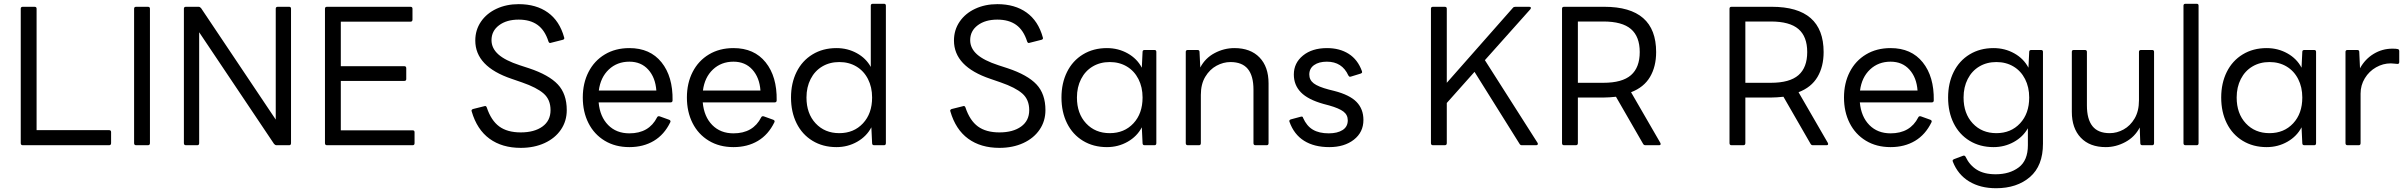

<svg xmlns="http://www.w3.org/2000/svg" viewBox="-20 -770 12761 1018"><path d="M101 0Q90 0 90 -11V-724Q90 -734 101 -734H163Q174 -734 174 -724V-80H558Q569 -80 569 -70V-11Q569 0 558 0Z M702 0Q691 0 691 -11V-724Q691 -734 702 -734H764Q775 -734 775 -724V-11Q775 0 764 0Z M966 0Q955 0 955 -11V-724Q955 -734 966 -734H1033Q1040 -734 1046 -727L1442 -136V-724Q1442 -734 1453 -734H1513Q1523 -734 1523 -724V-11Q1523 0 1513 0H1446Q1439 0 1433 -7L1036 -599V-11Q1036 0 1026 0Z M1714 0Q1703 0 1703 -11V-724Q1703 -734 1714 -734H2156Q2167 -734 2167 -724V-666Q2167 -655 2156 -655H1787V-419H2124Q2134 -419 2134 -408V-351Q2134 -341 2124 -341H1787V-79H2168Q2178 -79 2178 -69V-11Q2178 0 2168 0Z M2481 -179 2480 -183Q2480 -189 2488 -192L2548 -207L2552 -208Q2558 -208 2561 -200Q2584 -131 2627 -99.5Q2670 -68 2741 -68Q2813 -68 2856 -99Q2899 -130 2899 -186Q2899 -242 2862.5 -274Q2826 -306 2748 -333L2693 -352Q2500 -417 2500 -555Q2500 -611 2530 -655Q2560 -699 2612.5 -723.5Q2665 -748 2730 -748Q2823 -748 2885 -703.5Q2947 -659 2971 -572L2972 -568Q2972 -561 2964 -559L2901 -543L2897 -542Q2891 -542 2888 -550Q2869 -610 2830 -638Q2791 -666 2730 -666Q2666 -666 2626 -636Q2586 -606 2586 -557Q2586 -514 2622.5 -481.5Q2659 -449 2736 -424L2785 -408Q2890 -373 2937.5 -322.5Q2985 -272 2985 -186Q2985 -128 2954 -82.5Q2923 -37 2867.5 -11.5Q2812 14 2741 14Q2642 14 2575.5 -34.5Q2509 -83 2481 -179Z M3070 -253Q3070 -329 3100.5 -388.5Q3131 -448 3187 -481.5Q3243 -515 3317 -515Q3427 -515 3487.5 -439.5Q3548 -364 3546 -238Q3546 -227 3535 -227H3154Q3161 -151 3204.5 -107Q3248 -63 3317 -63Q3421 -63 3464 -148Q3468 -156 3478 -153L3528 -135Q3533 -133 3534.5 -129.5Q3536 -126 3534 -122Q3502 -56 3446.5 -23Q3391 10 3317 10Q3242 10 3186 -24Q3130 -58 3100 -117.5Q3070 -177 3070 -253ZM3460 -290Q3455 -359 3417 -401Q3379 -443 3317 -443Q3252 -443 3208 -401.5Q3164 -360 3155 -290Z M3622 -253Q3622 -329 3652.5 -388.5Q3683 -448 3739 -481.5Q3795 -515 3869 -515Q3979 -515 4039.5 -439.5Q4100 -364 4098 -238Q4098 -227 4087 -227H3706Q3713 -151 3756.5 -107Q3800 -63 3869 -63Q3973 -63 4016 -148Q4020 -156 4030 -153L4080 -135Q4085 -133 4086.5 -129.5Q4088 -126 4086 -122Q4054 -56 3998.5 -23Q3943 10 3869 10Q3794 10 3738 -24Q3682 -58 3652 -117.5Q3622 -177 3622 -253ZM4012 -290Q4007 -359 3969 -401Q3931 -443 3869 -443Q3804 -443 3760 -401.5Q3716 -360 3707 -290Z M4174 -253Q4174 -329 4203.5 -388.5Q4233 -448 4288 -481.5Q4343 -515 4415 -515Q4474 -515 4523 -488Q4572 -461 4597 -415V-740Q4597 -750 4608 -750H4667Q4677 -750 4677 -740V-11Q4677 0 4667 0H4615Q4604 0 4604 -11L4600 -95Q4575 -47 4525 -18.5Q4475 10 4415 10Q4343 10 4288 -23.5Q4233 -57 4203.5 -116.5Q4174 -176 4174 -253ZM4604 -253Q4604 -308 4582 -351Q4560 -394 4520.5 -417.5Q4481 -441 4430 -441Q4379 -441 4339.5 -417.5Q4300 -394 4278 -351Q4256 -308 4256 -253Q4256 -168 4304.5 -116Q4353 -64 4430 -64Q4507 -64 4555.5 -116Q4604 -168 4604 -253Z M5019 -179 5018 -183Q5018 -189 5026 -192L5086 -207L5090 -208Q5096 -208 5099 -200Q5122 -131 5165 -99.5Q5208 -68 5279 -68Q5351 -68 5394 -99Q5437 -130 5437 -186Q5437 -242 5400.5 -274Q5364 -306 5286 -333L5231 -352Q5038 -417 5038 -555Q5038 -611 5068 -655Q5098 -699 5150.5 -723.5Q5203 -748 5268 -748Q5361 -748 5423 -703.5Q5485 -659 5509 -572L5510 -568Q5510 -561 5502 -559L5439 -543L5435 -542Q5429 -542 5426 -550Q5407 -610 5368 -638Q5329 -666 5268 -666Q5204 -666 5164 -636Q5124 -606 5124 -557Q5124 -514 5160.5 -481.5Q5197 -449 5274 -424L5323 -408Q5428 -373 5475.5 -322.5Q5523 -272 5523 -186Q5523 -128 5492 -82.5Q5461 -37 5405.5 -11.5Q5350 14 5279 14Q5180 14 5113.5 -34.5Q5047 -83 5019 -179Z M5608 -253Q5608 -329 5637.5 -388.5Q5667 -448 5722 -481.5Q5777 -515 5849 -515Q5909 -515 5959 -487Q6009 -459 6034 -411L6038 -495Q6038 -505 6049 -505H6101Q6111 -505 6111 -495V-11Q6111 0 6101 0H6049Q6038 0 6038 -11L6034 -95Q6009 -47 5959 -18.5Q5909 10 5849 10Q5777 10 5722 -23.5Q5667 -57 5637.5 -116.5Q5608 -176 5608 -253ZM6038 -253Q6038 -308 6016 -351Q5994 -394 5954.5 -417.5Q5915 -441 5864 -441Q5813 -441 5773.5 -417.5Q5734 -394 5712 -351Q5690 -308 5690 -253Q5690 -168 5738.5 -116Q5787 -64 5864 -64Q5941 -64 5989.5 -116Q6038 -168 6038 -253Z M6278 0Q6267 0 6267 -11V-495Q6267 -505 6278 -505H6329Q6340 -505 6340 -495L6344 -412Q6370 -462 6420 -488.5Q6470 -515 6525 -515Q6610 -515 6658 -465.5Q6706 -416 6706 -328V-11Q6706 0 6696 0H6637Q6626 0 6626 -11V-295Q6626 -368 6596 -404.5Q6566 -441 6504 -441Q6466 -441 6430 -421.5Q6394 -402 6370.5 -363Q6347 -324 6347 -267V-11Q6347 0 6337 0Z M6817 -124 6816 -128Q6816 -134 6824 -137L6876 -151Q6878 -152 6881 -152Q6888 -152 6889 -145Q6908 -102 6941 -82.5Q6974 -63 7025 -63Q7071 -63 7098.5 -80.5Q7126 -98 7126 -132Q7126 -161 7103 -178.5Q7080 -196 7027 -211L6997 -219Q6915 -242 6877.5 -280.5Q6840 -319 6840 -375Q6840 -436 6888.5 -475.5Q6937 -515 7016 -515Q7083 -515 7131 -484.5Q7179 -454 7201 -393Q7202 -391 7202 -388Q7202 -385 7200 -383Q7198 -381 7195 -380L7143 -364Q7141 -363 7138 -363Q7133 -363 7129 -370Q7096 -443 7015 -443Q6973 -443 6947.5 -425Q6922 -407 6922 -375Q6922 -346 6945.5 -328Q6969 -310 7026 -295L7054 -288Q7136 -267 7172.5 -229.5Q7209 -192 7209 -134Q7209 -69 7158.5 -29.5Q7108 10 7028 10Q6948 10 6894.5 -23.5Q6841 -57 6817 -124Z M7578 0Q7567 0 7567 -11V-724Q7567 -734 7578 -734H7640Q7651 -734 7651 -724V-331L8002 -729Q8006 -734 8015 -734H8088Q8095 -734 8096.5 -730Q8098 -726 8094 -721L7853 -451L8132 -13L8134 -8Q8134 0 8124 0H8049Q8041 0 8037 -7L7798 -389L7651 -224V-11Q7651 0 7640 0Z M8273 0Q8262 0 8262 -11V-724Q8262 -734 8273 -734H8486Q8761 -734 8761 -494Q8761 -417 8728.5 -362Q8696 -307 8628 -281L8783 -13Q8785 -9 8785 -7Q8785 0 8776 0H8704Q8696 0 8692 -7L8548 -257Q8510 -253 8486 -253H8346V-11Q8346 0 8335 0ZM8481 -331Q8581 -331 8627.5 -371.5Q8674 -412 8674 -494Q8674 -576 8627.5 -616Q8581 -656 8481 -656H8346V-331Z M9161 0Q9150 0 9150 -11V-724Q9150 -734 9161 -734H9374Q9649 -734 9649 -494Q9649 -417 9616.5 -362Q9584 -307 9516 -281L9671 -13Q9673 -9 9673 -7Q9673 0 9664 0H9592Q9584 0 9580 -7L9436 -257Q9398 -253 9374 -253H9234V-11Q9234 0 9223 0ZM9369 -331Q9469 -331 9515.5 -371.5Q9562 -412 9562 -494Q9562 -576 9515.5 -616Q9469 -656 9369 -656H9234V-331Z M9757 -253Q9757 -329 9787.5 -388.5Q9818 -448 9874 -481.5Q9930 -515 10004 -515Q10114 -515 10174.5 -439.5Q10235 -364 10233 -238Q10233 -227 10222 -227H9841Q9848 -151 9891.5 -107Q9935 -63 10004 -63Q10108 -63 10151 -148Q10155 -156 10165 -153L10215 -135Q10220 -133 10221.5 -129.5Q10223 -126 10221 -122Q10189 -56 10133.5 -23Q10078 10 10004 10Q9929 10 9873 -24Q9817 -58 9787 -117.5Q9757 -177 9757 -253ZM10147 -290Q10142 -359 10104 -401Q10066 -443 10004 -443Q9939 -443 9895 -401.5Q9851 -360 9842 -290Z M10334 87Q10333 85 10333 82Q10333 77 10340 74L10388 56L10392 55Q10399 55 10402 62Q10423 106 10461.5 130Q10500 154 10561 154Q10635 154 10683.5 117.5Q10732 81 10732 0V-90Q10706 -44 10657 -17Q10608 10 10550 10Q10478 10 10423 -23.5Q10368 -57 10338.5 -116.5Q10309 -176 10309 -253Q10309 -329 10338.5 -388.5Q10368 -448 10423 -481.5Q10478 -515 10550 -515Q10610 -515 10660 -487Q10710 -459 10735 -411L10739 -495Q10739 -505 10750 -505H10802Q10812 -505 10812 -495V-8Q10812 109 10743 168.5Q10674 228 10563 228Q10480 228 10420.5 192Q10361 156 10334 87ZM10739 -253Q10739 -308 10717 -351Q10695 -394 10655.5 -417.5Q10616 -441 10565 -441Q10514 -441 10474.5 -417.5Q10435 -394 10413 -351Q10391 -308 10391 -253Q10391 -168 10439.5 -116Q10488 -64 10565 -64Q10642 -64 10690.5 -116Q10739 -168 10739 -253Z M10965 -177V-495Q10965 -505 10975 -505H11034Q11045 -505 11045 -495V-211Q11045 -138 11074.5 -101Q11104 -64 11166 -64Q11204 -64 11239.5 -83.5Q11275 -103 11298 -142Q11321 -181 11321 -238V-495Q11321 -505 11332 -505H11391Q11401 -505 11401 -495V-11Q11401 0 11391 0H11339Q11328 0 11328 -11L11325 -94Q11299 -44 11249 -17Q11199 10 11145 10Q11060 10 11012.5 -40Q10965 -90 10965 -177Z M11568 0Q11557 0 11557 -11V-740Q11557 -750 11568 -750H11627Q11637 -750 11637 -740V-11Q11637 0 11627 0Z M11757 -253Q11757 -329 11786.5 -388.5Q11816 -448 11871 -481.5Q11926 -515 11998 -515Q12058 -515 12108 -487Q12158 -459 12183 -411L12187 -495Q12187 -505 12198 -505H12250Q12260 -505 12260 -495V-11Q12260 0 12250 0H12198Q12187 0 12187 -11L12183 -95Q12158 -47 12108 -18.5Q12058 10 11998 10Q11926 10 11871 -23.5Q11816 -57 11786.5 -116.5Q11757 -176 11757 -253ZM12187 -253Q12187 -308 12165 -351Q12143 -394 12103.5 -417.5Q12064 -441 12013 -441Q11962 -441 11922.5 -417.5Q11883 -394 11861 -351Q11839 -308 11839 -253Q11839 -168 11887.5 -116Q11936 -64 12013 -64Q12090 -64 12138.5 -116Q12187 -168 12187 -253Z M12427 0Q12416 0 12416 -11V-495Q12416 -505 12427 -505H12478Q12489 -505 12489 -495L12493 -408Q12520 -457 12565.5 -484.5Q12611 -512 12665 -512Q12685 -512 12692 -510Q12701 -509 12701 -499V-441Q12701 -431 12692 -431Q12686 -431 12675.5 -432.5Q12665 -434 12656 -434Q12615 -434 12578 -413Q12541 -392 12518.5 -355Q12496 -318 12496 -274V-11Q12496 0 12486 0Z"/></svg>

Font: LINE Seed Sans KR Regular
Style: Regular
Weight: 400
Designer: LINE VX Design & Sandoll Inc & Dalton Maag Ltd
Foundry: Sandoll Inc.
Version: Version 1.000